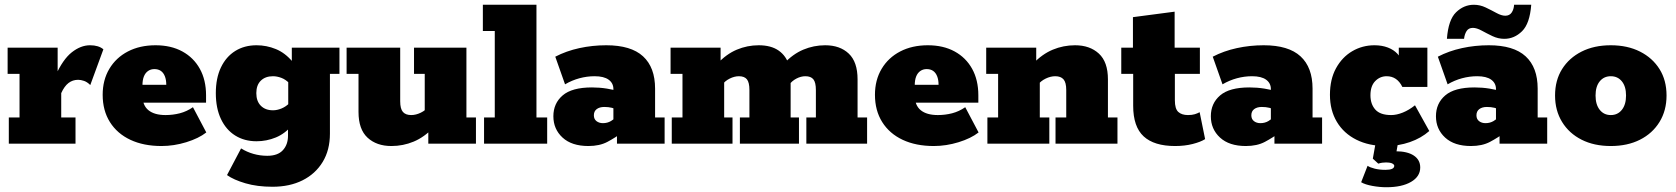

<svg xmlns="http://www.w3.org/2000/svg" viewBox="-20 -603 7036 806"><path d="M17 0V-110H62V-293H12V-403H222V-268L213 -285Q244 -354 281.5 -383.5Q319 -413 358 -413Q394 -413 414 -396L359 -246Q346 -259 332.5 -263.5Q319 -268 308 -268Q285 -268 267.5 -254.5Q250 -241 237 -212V-110H297V0Z M658 10Q583 10 527.5 -16Q472 -42 441.5 -90.5Q411 -139 411 -205Q411 -267 439 -314Q467 -361 517 -387Q567 -413 633 -413Q698 -413 745.5 -387Q793 -361 819 -314Q845 -267 845 -203V-172H500V-247H678Q678 -268 672 -283Q666 -298 655 -305.5Q644 -313 628 -313Q613 -313 601.5 -305Q590 -297 584 -282Q578 -267 578 -244V-203Q578 -161 603 -140.5Q628 -120 675 -120Q706 -120 735 -127.5Q764 -135 790 -153L846 -47Q814 -22 762 -6Q710 10 658 10Z M1124 181Q1060 181 1010.5 166.5Q961 152 933 132L992 20Q1016 35 1044 43Q1072 51 1102 51Q1146 51 1167.5 27.5Q1189 4 1189 -33V-66L1208 -79Q1177 -42 1138 -26Q1099 -10 1057 -10Q1006 -10 967.5 -34Q929 -58 907.5 -103.5Q886 -149 886 -212Q886 -275 907.5 -320Q929 -365 967.5 -389Q1006 -413 1057 -413Q1099 -413 1138 -397Q1177 -381 1208 -344L1205 -330V-403H1405V-293H1365V-42Q1365 27 1334.5 77Q1304 127 1250 154Q1196 181 1124 181ZM1126 -140Q1143 -140 1161.5 -147.5Q1180 -155 1196 -171L1190 -124V-297L1196 -252Q1180 -269 1161.5 -276Q1143 -283 1126 -283Q1094 -283 1075 -264.5Q1056 -246 1056 -212Q1056 -178 1075 -159Q1094 -140 1126 -140Z M1623 10Q1561 10 1523 -25Q1485 -60 1485 -133V-293H1435V-403H1660V-178Q1660 -146 1671.5 -133Q1683 -120 1706 -120Q1726 -120 1746.5 -130Q1767 -140 1780 -157L1763 -120V-293H1718V-403H1938V-110H1978V0H1778V-67L1800 -68Q1761 -27 1716.5 -8.5Q1672 10 1623 10Z M2012 0V-110H2057V-473H2007V-583H2232V-110H2277V0Z M2450 10Q2380 10 2341.5 -25.5Q2303 -61 2303 -115Q2303 -169 2342 -202.5Q2381 -236 2465 -236Q2497 -236 2528 -231Q2559 -226 2574 -220L2555 -206V-229Q2555 -254 2535 -268.5Q2515 -283 2476 -283Q2444 -283 2412.5 -274.5Q2381 -266 2352 -249L2311 -365Q2357 -389 2412 -401Q2467 -413 2525 -413Q2629 -413 2679.5 -366.5Q2730 -320 2730 -231V-110H2770V0H2570V-68L2597 -50Q2563 -25 2530 -7.5Q2497 10 2450 10ZM2511 -86Q2530 -86 2545 -95Q2560 -104 2570 -115L2555 -78V-169L2573 -141Q2563 -147 2548.5 -150.5Q2534 -154 2517 -154Q2497 -154 2485 -145Q2473 -136 2473 -119Q2473 -103 2484 -94.5Q2495 -86 2511 -86Z M2800 0V-110H2845V-293H2795V-403H3005V-336L2991 -335Q3029 -376 3073 -394.5Q3117 -413 3165 -413Q3217 -413 3249 -390.5Q3281 -368 3293 -327L3270 -335Q3308 -376 3352 -394.5Q3396 -413 3444 -413Q3506 -413 3543 -378Q3580 -343 3580 -270V-110H3620V0H3365V-110H3405V-225Q3405 -257 3394.5 -270Q3384 -283 3361 -283Q3342 -283 3323 -273Q3304 -263 3292 -246L3295 -312Q3297 -302 3298 -289Q3299 -276 3299 -270V-110H3334V0H3086V-110H3126V-225Q3126 -257 3115.5 -270Q3105 -283 3082 -283Q3063 -283 3043 -273Q3023 -263 3011 -246L3020 -283V-110H3055V0Z M3900 10Q3825 10 3769.5 -16Q3714 -42 3683.5 -90.5Q3653 -139 3653 -205Q3653 -267 3681 -314Q3709 -361 3759 -387Q3809 -413 3875 -413Q3940 -413 3987.5 -387Q4035 -361 4061 -314Q4087 -267 4087 -203V-172H3742V-247H3920Q3920 -268 3914 -283Q3908 -298 3897 -305.5Q3886 -313 3870 -313Q3855 -313 3843.5 -305Q3832 -297 3826 -282Q3820 -267 3820 -244V-203Q3820 -161 3845 -140.5Q3870 -120 3917 -120Q3948 -120 3977 -127.5Q4006 -135 4032 -153L4088 -47Q4056 -22 4004 -6Q3952 10 3900 10Z M4125 0V-110H4170V-293H4120V-403H4330V-336L4316 -335Q4355 -376 4399.5 -394.5Q4444 -413 4493 -413Q4555 -413 4593 -378Q4631 -343 4631 -270V-110H4671V0H4411V-110H4456V-225Q4456 -257 4444.5 -270Q4433 -283 4410 -283Q4390 -283 4369.5 -273Q4349 -263 4336 -246L4345 -283V-110H4385V0Z M4913 10Q4825 10 4781 -30.5Q4737 -71 4737 -159V-293H4687V-403H4736V-531L4911 -554V-403H5017V-293H4912V-182Q4912 -146 4926.5 -133Q4941 -120 4967 -120Q4984 -120 4995.5 -123.5Q5007 -127 5016 -132L5039 -19Q5020 -7 4986.5 1.5Q4953 10 4913 10Z M5210 10Q5140 10 5101.5 -25.5Q5063 -61 5063 -115Q5063 -169 5102 -202.5Q5141 -236 5225 -236Q5257 -236 5288 -231Q5319 -226 5334 -220L5315 -206V-229Q5315 -254 5295 -268.5Q5275 -283 5236 -283Q5204 -283 5172.5 -274.5Q5141 -266 5112 -249L5071 -365Q5117 -389 5172 -401Q5227 -413 5285 -413Q5389 -413 5439.5 -366.5Q5490 -320 5490 -231V-110H5530V0H5330V-68L5357 -50Q5323 -25 5290 -7.5Q5257 10 5210 10ZM5271 -86Q5290 -86 5305 -95Q5320 -104 5330 -115L5315 -78V-169L5333 -141Q5323 -147 5308.5 -150.5Q5294 -154 5277 -154Q5257 -154 5245 -145Q5233 -136 5233 -119Q5233 -103 5244 -94.5Q5255 -86 5271 -86Z M5798 10Q5727 10 5674 -16.5Q5621 -43 5592 -91.5Q5563 -140 5563 -205Q5563 -270 5588.5 -316.5Q5614 -363 5656.5 -388Q5699 -413 5750 -413Q5781 -413 5806 -403.5Q5831 -394 5847 -376.5Q5863 -359 5866 -336H5852V-403H5972V-238H5867Q5845 -283 5801 -283Q5773 -283 5753 -262.5Q5733 -242 5733 -203Q5733 -166 5753.5 -143Q5774 -120 5820 -120Q5843 -120 5869 -130.5Q5895 -141 5920 -161L5980 -53Q5946 -23 5898.5 -6.5Q5851 10 5798 10ZM5800 183Q5772 183 5741.5 177.5Q5711 172 5694 162L5721 93Q5731 100 5751 105Q5771 110 5796 110Q5833 110 5833 93Q5833 88 5825 83.5Q5817 79 5797 79Q5790 79 5782.5 80Q5775 81 5766 84L5743 63L5756 -10H5850L5838 57L5792 40Q5803 36 5815.5 34Q5828 32 5838 32Q5888 32 5915 50Q5942 68 5942 100Q5942 138 5903.5 160.5Q5865 183 5800 183Z M6155 10Q6085 10 6046.5 -25.5Q6008 -61 6008 -115Q6008 -169 6047 -202.5Q6086 -236 6170 -236Q6202 -236 6233 -231Q6264 -226 6279 -220L6260 -206V-229Q6260 -254 6240 -268.5Q6220 -283 6181 -283Q6149 -283 6117.5 -274.5Q6086 -266 6057 -249L6016 -365Q6062 -389 6117 -401Q6172 -413 6230 -413Q6334 -413 6384.5 -366.5Q6435 -320 6435 -231V-110H6475V0H6275V-68L6302 -50Q6268 -25 6235 -7.5Q6202 10 6155 10ZM6216 -86Q6235 -86 6250 -95Q6265 -104 6275 -115L6260 -78V-169L6278 -141Q6268 -147 6253.5 -150.5Q6239 -154 6222 -154Q6202 -154 6190 -145Q6178 -136 6178 -119Q6178 -103 6189 -94.5Q6200 -86 6216 -86ZM6295 -440Q6269 -440 6245 -451.5Q6221 -463 6200 -474.5Q6179 -486 6163 -486Q6145 -486 6136.5 -472.5Q6128 -459 6126 -440H6054Q6060 -520 6092.5 -551.5Q6125 -583 6167 -583Q6193 -583 6217 -571.5Q6241 -560 6262 -548.5Q6283 -537 6299 -537Q6317 -537 6326 -550.5Q6335 -564 6336 -583H6408Q6402 -504 6369.5 -472Q6337 -440 6295 -440Z M6742 10Q6672 10 6619.5 -16.5Q6567 -43 6537.5 -91Q6508 -139 6508 -202Q6508 -266 6537.5 -313Q6567 -360 6619.5 -386.5Q6672 -413 6742 -413Q6812 -413 6864.5 -386.5Q6917 -360 6946.5 -313Q6976 -266 6976 -202Q6976 -139 6946.5 -91Q6917 -43 6864.5 -16.5Q6812 10 6742 10ZM6742 -120Q6771 -120 6788.5 -142Q6806 -164 6806 -202Q6806 -240 6788.5 -261.5Q6771 -283 6742 -283Q6713 -283 6695.5 -261.5Q6678 -240 6678 -202Q6678 -164 6695.5 -142Q6713 -120 6742 -120Z"/></svg>

Font: Rokkitt SemiBold Black
Style: Regular
Weight: 900
Version: Version 3.103